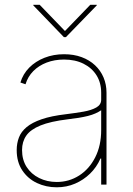

<svg xmlns="http://www.w3.org/2000/svg" viewBox="-20 -777 560 808"><path d="M218.8 11.2Q173.8 11.2 135.5 -6.8Q97.2 -24.9 73.7 -60.1Q50.3 -95.2 50.3 -145.5Q50.3 -173.8 59.6 -198.2Q68.8 -222.7 91.8 -241.9Q114.7 -261.2 155 -275.1Q195.3 -289.1 257.8 -296.4Q297.4 -301.3 331.1 -307.1Q364.7 -313 385.3 -324.7Q405.8 -336.4 405.8 -357.4V-386.7Q405.8 -428.7 386.2 -460Q366.7 -491.2 331.5 -508.8Q296.4 -526.4 249.5 -526.4Q209.5 -526.4 176.3 -513.7Q143.1 -501 120.1 -477.8Q97.2 -454.6 87.4 -422.4L65.9 -429.7Q76.7 -465.8 103 -492.4Q129.4 -519 167.2 -533.9Q205.1 -548.8 249.5 -548.8Q290.5 -548.8 323.5 -536.6Q356.4 -524.4 379.9 -502.4Q403.3 -480.5 415.8 -450.9Q428.2 -421.4 428.2 -386.7V0H405.8V-109.9H402.8Q386.7 -73.2 359.1 -46.4Q331.5 -19.5 295.9 -4.2Q260.3 11.2 218.8 11.2ZM218.8 -11.2Q270.5 -11.2 313 -38.3Q355.5 -65.4 380.6 -114.7Q405.8 -164.1 405.8 -230V-313Q395 -305.7 381.3 -299.6Q367.7 -293.5 350.1 -289.1Q332.5 -284.7 311.3 -281.2Q290 -277.8 265.1 -274.9Q192.4 -266.1 150.4 -249Q108.4 -231.9 90.6 -206.3Q72.8 -180.7 72.8 -145.5Q72.8 -104.5 92 -74.5Q111.3 -44.4 144.8 -27.8Q178.2 -11.2 218.8 -11.2ZM147 -756.8 253.4 -646.5 359.9 -756.8H387.2V-754.4L257.3 -620.6H249L120.1 -754.4V-756.8Z"/></svg>

Font: Inter 17pt Thin
Style: Regular
Weight: 250
Version: Version 4.001;git-66647c0bb